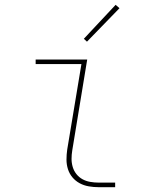

<svg xmlns="http://www.w3.org/2000/svg" viewBox="-20 -777 640 797"><path d="M389 0Q369 0 348.5 -3.5Q328 -7 310.5 -16.5Q293 -26 280.5 -41Q268 -56 262 -75Q256 -94 256 -114.5Q256 -135 259 -156L318 -511H128V-530H342L280 -153Q277 -135 277 -117.5Q277 -100 282 -83.5Q287 -67 297.5 -54Q308 -41 322.5 -33Q337 -25 354.5 -22Q372 -19 389 -19H458V0ZM341 -604 328 -616 460 -757 476 -743Z"/></svg>

Font: Iosevka Curly Thin Extended
Style: Italic
Weight: 100
Width: 7
Italic angle: -9°
Monospace: yes
Designer: Belleve Invis
Foundry: Belleve Invis
Version: Version 11.1.0; ttfautohint (v1.8.3)